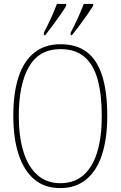

<svg xmlns="http://www.w3.org/2000/svg" viewBox="-20 -951 617 981"><path d="M288 10Q207 10 154 -35.5Q101 -81 74.5 -163.5Q48 -246 48 -359Q48 -477 75 -558.5Q102 -640 156 -682.5Q210 -725 289 -725Q372 -725 424.5 -684.5Q477 -644 502.5 -562.5Q528 -481 528 -358Q528 -243 501 -160.5Q474 -78 420.5 -34Q367 10 288 10ZM288 -15Q360 -15 407 -56.5Q454 -98 477 -175Q500 -252 500 -358Q500 -466 479.5 -542.5Q459 -619 412.5 -659.5Q366 -700 289 -700Q180 -700 128 -610Q76 -520 76 -358Q76 -254 99.5 -177Q123 -100 170.5 -57.5Q218 -15 288 -15ZM341 -784Q362 -824 378.5 -860.5Q395 -897 408 -931H456V-921Q445 -904 426.5 -877Q408 -850 387 -822Q366 -794 347 -771H341ZM204 -784Q225 -824 241.5 -860.5Q258 -897 271 -931H318V-921Q308 -904 289.5 -877Q271 -850 250 -822Q229 -794 211 -771H204Z"/></svg>

Font: Noto Serif Khmer Condensed Thin
Style: Regular
Weight: 250
Width: 3
Designer: Danh Hong and the Monotype Design Team
Foundry: Monotype Imaging Inc.
Version: Version 2.004